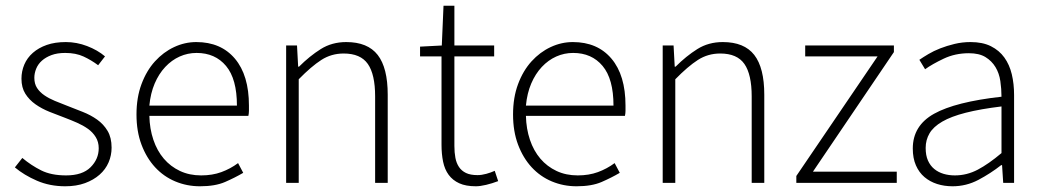

<svg xmlns="http://www.w3.org/2000/svg" viewBox="-20 -639 3643 671"><path d="M208 12Q154 12 109 -7.5Q64 -27 32 -54L58 -87Q89 -61 124 -43.5Q159 -26 211 -26Q268 -26 296.5 -54.5Q325 -83 325 -121Q325 -143 314.5 -160Q304 -177 287 -189Q270 -201 249.5 -210Q229 -219 208 -227Q181 -237 153.5 -248Q126 -259 104 -274.5Q82 -290 68.5 -311.5Q55 -333 55 -364Q55 -390 65 -413.5Q75 -437 95 -454.5Q115 -472 143.5 -482Q172 -492 210 -492Q248 -492 284.5 -478Q321 -464 347 -442L323 -411Q299 -429 272 -441.5Q245 -454 208 -454Q180 -454 160 -446.5Q140 -439 126.5 -427Q113 -415 106.5 -399Q100 -383 100 -367Q100 -346 109.5 -331.5Q119 -317 135 -306Q151 -295 171.5 -286.5Q192 -278 213 -270Q241 -259 269 -248Q297 -237 319.5 -221Q342 -205 356 -181.5Q370 -158 370 -123Q370 -96 359.5 -71.5Q349 -47 328 -28.5Q307 -10 277 1Q247 12 208 12Z M679 12Q633 12 592.5 -5Q552 -22 522 -54.5Q492 -87 474.5 -133.5Q457 -180 457 -239Q457 -298 474.5 -345Q492 -392 521.5 -424.5Q551 -457 588.5 -474.5Q626 -492 666 -492Q752 -492 801 -434Q850 -376 850 -270Q850 -261 850 -252Q850 -243 848 -234H502Q503 -189 516 -150.5Q529 -112 552.5 -84.5Q576 -57 609 -41.5Q642 -26 683 -26Q722 -26 753.5 -37.5Q785 -49 812 -69L830 -35Q801 -18 766.5 -3Q732 12 679 12ZM502 -270H808Q808 -363 770 -408.5Q732 -454 667 -454Q636 -454 608 -441.5Q580 -429 557.5 -405Q535 -381 520.5 -347Q506 -313 502 -270Z M980 0V-480H1018L1022 -406H1025Q1062 -443 1101 -467.5Q1140 -492 1190 -492Q1265 -492 1300 -447Q1335 -402 1335 -308V0H1291V-302Q1291 -379 1265.5 -415.5Q1240 -452 1181 -452Q1138 -452 1103 -429.5Q1068 -407 1024 -362V0Z M1643 12Q1608 12 1585 1.5Q1562 -9 1548 -28Q1534 -47 1528.5 -74Q1523 -101 1523 -133V-442H1448V-476L1524 -480L1530 -619H1568V-480H1707V-442H1568V-129Q1568 -106 1571.5 -87.5Q1575 -69 1584 -55.5Q1593 -42 1608.5 -34.5Q1624 -27 1649 -27Q1663 -27 1679.5 -31.5Q1696 -36 1709 -42L1721 -6Q1700 2 1679 7Q1658 12 1643 12Z M1995 12Q1949 12 1908.5 -5Q1868 -22 1838 -54.5Q1808 -87 1790.5 -133.5Q1773 -180 1773 -239Q1773 -298 1790.5 -345Q1808 -392 1837.5 -424.5Q1867 -457 1904.5 -474.5Q1942 -492 1982 -492Q2068 -492 2117 -434Q2166 -376 2166 -270Q2166 -261 2166 -252Q2166 -243 2164 -234H1818Q1819 -189 1832 -150.5Q1845 -112 1868.5 -84.5Q1892 -57 1925 -41.5Q1958 -26 1999 -26Q2038 -26 2069.5 -37.5Q2101 -49 2128 -69L2146 -35Q2117 -18 2082.5 -3Q2048 12 1995 12ZM1818 -270H2124Q2124 -363 2086 -408.5Q2048 -454 1983 -454Q1952 -454 1924 -441.5Q1896 -429 1873.5 -405Q1851 -381 1836.5 -347Q1822 -313 1818 -270Z M2296 0V-480H2334L2338 -406H2341Q2378 -443 2417 -467.5Q2456 -492 2506 -492Q2581 -492 2616 -447Q2651 -402 2651 -308V0H2607V-302Q2607 -379 2581.5 -415.5Q2556 -452 2497 -452Q2454 -452 2419 -429.5Q2384 -407 2340 -362V0Z M2763 0V-24L3047 -442H2794V-480H3104V-457L2821 -39H3114V0Z M3309 12Q3280 12 3255 4Q3230 -4 3211 -20Q3192 -36 3181 -61Q3170 -86 3170 -120Q3170 -200 3244.5 -241.5Q3319 -283 3480 -301Q3480 -328 3476 -355.5Q3472 -383 3459 -404.5Q3446 -426 3424 -439.5Q3402 -453 3366 -453Q3318 -453 3278 -434Q3238 -415 3213 -397L3193 -430Q3206 -439 3224.5 -450Q3243 -461 3266 -470Q3289 -479 3316 -485.5Q3343 -492 3372 -492Q3414 -492 3443 -477.5Q3472 -463 3490 -438Q3508 -413 3516 -379.5Q3524 -346 3524 -307V0H3486L3482 -62H3479Q3442 -33 3399.5 -10.5Q3357 12 3309 12ZM3317 -26Q3359 -26 3397 -46Q3435 -66 3480 -104V-267Q3406 -258 3355 -245Q3304 -232 3273 -214Q3242 -196 3228.5 -173Q3215 -150 3215 -122Q3215 -96 3223 -78Q3231 -60 3245 -48.5Q3259 -37 3277.5 -31.5Q3296 -26 3317 -26Z"/></svg>

Font: CV Source Sans Light
Style: Regular
Weight: 300
Designer: Paul D. Hunt
Foundry: Adobe Systems Incorporated
Version: Version 3.001